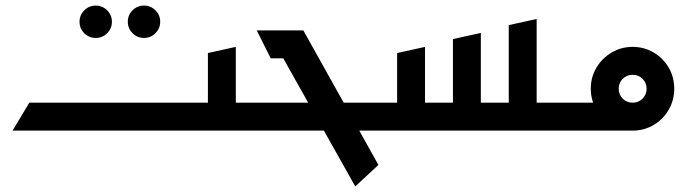

<svg xmlns="http://www.w3.org/2000/svg" viewBox="-20 -468 2461 688"><path d="M496 -332Q472 -332 455 -349Q438 -366 438 -390Q438 -414 455 -431Q472 -448 496 -448Q520 -448 537 -431Q554 -414 554 -390Q554 -366 537 -349Q520 -332 496 -332ZM323 -332Q299 -332 282 -349Q265 -366 265 -390Q265 -414 282 -431Q299 -448 323 -448Q347 -448 364 -431Q381 -414 381 -390Q381 -366 364 -349Q347 -332 323 -332Z M725 0V-100H945V0ZM605 0V-100H725V-278L825 -300V-23Q825 -11 815 -6Q805 -1 795 -0.5Q785 0 785 0ZM25 0 85 -100H725V0Z M905 0V-100H1323V0ZM1253 200 995 -259H950L900 -359H1067L1336 123Z M1283 0V-100H1403V-278L1503 -300V-100H1603V-328L1703 -350V-100H1803V-378L1903 -400V-100H2023V0Z M1983 0V-100H2183L2248 0ZM2247 0Q2206 0 2172 -20Q2138 -40 2117.5 -74.5Q2097 -109 2097 -150Q2097 -192 2117.5 -226Q2138 -260 2172 -280Q2206 -300 2247 -300Q2288 -300 2322 -280Q2356 -260 2376 -226Q2396 -192 2396 -150Q2396 -109 2376 -74.5Q2356 -40 2322 -20Q2288 0 2247 0ZM2247 -100Q2268 -100 2282.5 -114.5Q2297 -129 2297 -150Q2297 -171 2282.5 -185.5Q2268 -200 2247 -200Q2226 -200 2211.5 -185.5Q2197 -171 2197 -150Q2197 -129 2211.5 -114.5Q2226 -100 2247 -100Z"/></svg>

Font: Reem Kufi
Style: Regular
Weight: 400
Designer: Khaled Hosny
Version: Version 1.6